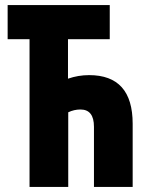

<svg xmlns="http://www.w3.org/2000/svg" viewBox="-20 -734 570 754"><path d="M96 0V-580H10V-714H411V-580H247V-425Q287 -439 330 -439Q501 -439 501 -248V0H349V-236Q349 -304 296 -304Q271 -304 248 -293V0Z"/></svg>

Font: Noto Sans Mono Condensed Black
Style: Regular
Weight: 900
Width: 3
Designer: Monotype Design Team
Foundry: Monotype Imaging Inc.
Version: Version 2.014